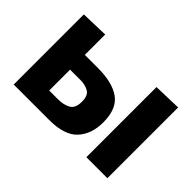

<svg xmlns="http://www.w3.org/2000/svg" viewBox="-92 -735 966 966"><g transform="rotate(45 391.0 -252.0)"><path d="M57.5 0V-499L205 -503.5V-358.5H298.5Q401 -358.5 456 -319.5Q511 -280.5 511 -184Q511 -101 464.8 -50.5Q418.5 0 309.5 0ZM205 -105H267.5Q307 -105 334.2 -120Q361.5 -135 361.5 -181.5Q361.5 -226.5 336.5 -240Q311.5 -253.5 281 -253.5H205ZM574.5 0V-499L724 -503.5V0Z"/></g></svg>

Font: Commissioner
Style: Bold
Weight: 700
Designer: Kostas Bartsokas
Foundry: Kostas Bartsokas
Version: Version 1.000; ttfautohint (v1.8.3)